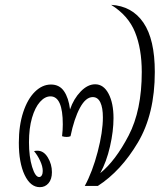

<svg xmlns="http://www.w3.org/2000/svg" viewBox="-20 -770 668 795"><path d="M621 -472Q621 -298 551 -180Q481 -62 385 0H331Q363 -59 384.5 -141.5Q406 -224 406 -284Q406 -324 395.5 -346Q385 -368 364 -368Q335 -368 311 -323.5Q287 -279 272 -206Q266 -203 256 -203Q246 -203 237 -206Q240 -232 240 -255Q240 -371 189 -371Q166 -371 145.5 -348Q125 -325 112.5 -282Q100 -239 100 -181Q100 -121 113 -79Q126 -37 142 -37Q149 -37 153 -44Q157 -51 157 -62Q157 -81 146 -104.5Q135 -128 121 -144Q126 -146 135 -146Q161 -146 178 -118Q195 -90 195 -57Q195 -28 181 -11.5Q167 5 145 5Q106 5 82 -45.5Q58 -96 58 -179Q58 -250 76 -305Q94 -360 124.5 -390Q155 -420 191 -420Q226 -420 245 -392.5Q264 -365 270 -317Q285 -361 314 -391Q343 -421 374 -421Q409 -421 429.5 -382Q450 -343 450 -281Q450 -227 435.5 -163.5Q421 -100 395 -53Q458 -104 512.5 -208.5Q567 -313 567 -472Q567 -568 539 -637Q511 -706 440 -750Q527 -745 574 -676Q621 -607 621 -472Z"/></svg>

Font: Charmonman
Style: Regular
Weight: 400
Designer: Ekaluck Peanpanawate
Foundry: Cadson Demak Co.,Ltd.
Version: Version 1.000; ttfautohint (v1.6)